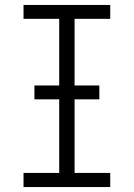

<svg xmlns="http://www.w3.org/2000/svg" viewBox="-20 -755 540 775"><path d="M75 0H425V-57H281V-679H425V-735H75V-679H219V-57H75ZM119 -354H381V-410H119Z"/></svg>

Font: Iosevka SS09 Light
Style: Regular
Weight: 300
Monospace: yes
Designer: Belleve Invis
Foundry: Belleve Invis
Version: Version 5.2.1; ttfautohint (v1.8.3)